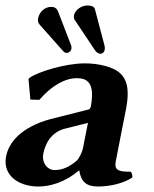

<svg xmlns="http://www.w3.org/2000/svg" viewBox="-27 -670 563 700"><path d="M293.7 -222 275.3 -129C273 -116 260.7 -91.1 252.4 -84C225.3 -61 200.4 -50 172.4 -50C145.8 -50 129.6 -73.6 129.6 -97.8C129.6 -100.8 129.9 -103.9 130.4 -107C136.8 -143.1 157.5 -187.8 210 -201ZM394.7 -80C399.8 -109 431.5 -266 433.4 -277C436.8 -296.2 438.5 -313.1 438.5 -327.9C438.5 -359.6 430.8 -382.2 414.9 -399.1C388.3 -427.5 330.1 -439 282 -439C210 -439 108.3 -407 80.6 -386L76.9 -382L83.7 -307L116.5 -306C159.3 -356 208.5 -385 253.5 -385C288.4 -385 308.6 -369.3 308.6 -324.1C308.6 -312.5 307.3 -298.8 304.5 -283C303.2 -276 299.5 -272 296.4 -271L173.9 -240C73.8 -217 6.8 -166 -5.1 -98C-6.2 -92 -6.7 -86.2 -6.7 -80.6C-6.7 -22.5 48.9 10 112.8 10C151.9 10 207.1 -3 260 -48H262C268.8 -7 287.8 10 330.8 10C369.9 10 421.6 0 455.6 -23C455.9 -31.7 454.5 -39 449.3 -44C413.8 -44 393.7 -46.4 393.7 -70C393.7 -73 394 -76.3 394.7 -80ZM111.7 -602C116 -626 135.3 -645 160.3 -645C179.3 -645 183.7 -630 185.1 -627L231.8 -506C233.9 -501 234 -496 233.3 -492C231.7 -483 223.7 -477 215.7 -477C210.7 -477 206.2 -480 202.1 -485L120.3 -577C114.9 -583.6 111.2 -588.1 111.2 -596.2C111.2 -597.9 111.3 -599.8 111.7 -602ZM242.8 -614C246.2 -633 269.2 -650 291.2 -650C302.2 -650 315.8 -648 318.9 -637L354.3 -503C354.9 -500.1 355.2 -497.1 355.2 -494.4C355.2 -492.5 355.1 -490.6 354.8 -489C353.2 -480 347.2 -474 339.2 -474C332.2 -474 324.9 -478 317.8 -489L245 -598C243 -601.2 242.3 -604.9 242.3 -608.4C242.3 -610.3 242.5 -612.2 242.8 -614Z"/></svg>

Font: Linux Biolinum O 
Style: Bold Italic
Weight: 700
Designer: Philipp H. Poll
Foundry: Philipp H. Poll
Version: Version 1.3.2